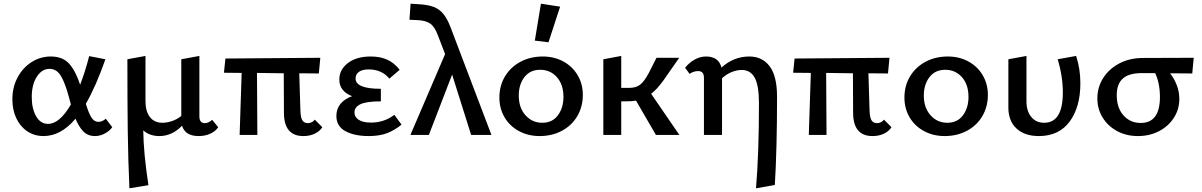

<svg xmlns="http://www.w3.org/2000/svg" viewBox="-20 -731 6509 1040"><path d="M588 -42Q575 -23 549 -8.5Q523 6 494 6Q456 6 431.5 -19Q407 -44 389 -88Q310 6 216 6Q166 6 127.5 -20Q89 -46 68 -91Q47 -136 47 -193Q47 -259 75.5 -312Q104 -365 151.5 -395Q199 -425 255 -425Q320 -425 355 -385.5Q390 -346 414 -272Q441 -341 463 -427L551 -410Q499 -262 445 -169Q460 -119 475 -95Q490 -71 513 -71Q534 -71 553 -88ZM364 -165 353 -206Q333 -281 310 -319.5Q287 -358 248 -358Q207 -358 179.5 -315.5Q152 -273 152 -205Q152 -143 175.5 -101.5Q199 -60 240 -60Q303 -60 364 -165Z M1162 -42Q1148 -20 1119.5 -7Q1091 6 1056 6Q983 6 966 -50Q912 6 843 6Q790 6 756 -25Q757 95 784 272L681 289Q674 134 672 -21.5Q670 -177 670 -410L768 -428V-183Q768 -128 792 -97Q816 -66 860 -66Q885 -66 912.5 -75.5Q940 -85 962 -103V-410L1060 -428V-100Q1060 -64 1090 -64Q1100 -64 1110.5 -69Q1121 -74 1129 -82Z M1726 -42Q1712 -20 1685 -7Q1658 6 1623 6Q1518 6 1518 -121L1517 -334L1372 -336L1374 0H1278L1289 -336L1193 -337L1201 -414L1715 -418L1707 -333L1601 -334L1607 -137Q1608 -95 1617.5 -79.5Q1627 -64 1648 -64Q1658 -64 1668.5 -69Q1679 -74 1685 -83Z M2155 -56Q2117 -25 2076 -9.5Q2035 6 1977 6Q1900 6 1851 -20.5Q1802 -47 1802 -103Q1802 -141 1824 -168Q1846 -195 1887 -210Q1818 -237 1818 -300Q1818 -354 1864.5 -389.5Q1911 -425 1988 -425Q2038 -425 2076 -408.5Q2114 -392 2145 -353L2089 -305Q2048 -355 1977 -355Q1943 -355 1924.5 -342Q1906 -329 1906 -306Q1906 -250 2043 -250V-182Q1965 -182 1932.5 -166.5Q1900 -151 1900 -122Q1900 -97 1923 -82Q1946 -67 1990 -67Q2061 -67 2116 -109Z M2532 0 2429 -327 2303 0H2203L2391 -438L2351 -542Q2334 -587 2310 -603.5Q2286 -620 2242 -622L2198 -624L2204 -711L2251 -708Q2300 -705 2330.5 -693Q2361 -681 2382 -655Q2403 -629 2421 -582L2642 0Z M2877 -511 2910 -711 3014 -695 2951 -502ZM2685 -203Q2685 -267 2715.5 -317.5Q2746 -368 2799.5 -396.5Q2853 -425 2920 -425Q2982 -425 3031.5 -398Q3081 -371 3109 -323.5Q3137 -276 3137 -217Q3137 -153 3107 -102Q3077 -51 3023.5 -22.5Q2970 6 2903 6Q2841 6 2791 -21Q2741 -48 2713 -95.5Q2685 -143 2685 -203ZM3032 -206Q3032 -273 2996.5 -313Q2961 -353 2906 -353Q2851 -353 2820.5 -313Q2790 -273 2790 -214Q2790 -147 2826.5 -106.5Q2863 -66 2917 -66Q2972 -66 3002 -106.5Q3032 -147 3032 -206Z M3533 0 3425 -186Q3404 -182 3371 -182H3345V0H3248V-410L3345 -428V-255H3389Q3425 -255 3447.5 -272.5Q3470 -290 3494 -335L3536 -418H3659L3574 -296Q3538 -246 3507 -223L3660 0Z M4189 -207Q4189 75 4177 271L4075 289Q4091 102 4091 -172Q4091 -268 4068 -310Q4045 -352 3998 -352Q3970 -352 3941.5 -340Q3913 -328 3891 -307V0H3793V-310Q3793 -346 3762 -346Q3737 -346 3715 -331L3691 -364Q3713 -392 3743 -408.5Q3773 -425 3804 -425Q3873 -425 3888 -365Q3954 -425 4039 -425Q4109 -425 4149 -372Q4189 -319 4189 -207Z M4809 -42Q4795 -20 4768 -7Q4741 6 4706 6Q4601 6 4601 -121L4600 -334L4455 -336L4457 0H4361L4372 -336L4276 -337L4284 -414L4798 -418L4790 -333L4684 -334L4690 -137Q4691 -95 4700.5 -79.5Q4710 -64 4731 -64Q4741 -64 4751.5 -69Q4762 -74 4768 -83Z M4879 -203Q4879 -267 4909.5 -317.5Q4940 -368 4993.5 -396.5Q5047 -425 5114 -425Q5176 -425 5225.5 -398Q5275 -371 5303 -323.5Q5331 -276 5331 -217Q5331 -153 5301 -102Q5271 -51 5217.5 -22.5Q5164 6 5097 6Q5035 6 4985 -21Q4935 -48 4907 -95.5Q4879 -143 4879 -203ZM5226 -206Q5226 -273 5190.5 -313Q5155 -353 5100 -353Q5045 -353 5014.5 -313Q4984 -273 4984 -214Q4984 -147 5020.5 -106.5Q5057 -66 5111 -66Q5166 -66 5196 -106.5Q5226 -147 5226 -206Z M5442 -148V-410L5540 -428V-183Q5540 -129 5566 -97.5Q5592 -66 5636 -66Q5737 -66 5737 -230Q5737 -318 5709 -410L5809 -428Q5832 -358 5832 -280Q5832 -151 5774 -72.5Q5716 6 5607 6Q5530 6 5486 -35Q5442 -76 5442 -148Z M6438 -333 6318 -334Q6368 -268 6368 -195Q6368 -139 6338.5 -93Q6309 -47 6258 -20.5Q6207 6 6144 6Q6081 6 6031 -21Q5981 -48 5952.5 -94.5Q5924 -141 5924 -198Q5924 -259 5956 -309Q5988 -359 6044 -388Q6100 -417 6171 -417L6446 -418ZM6237 -335H6164Q6095 -335 6062 -305.5Q6029 -276 6029 -216Q6029 -147 6065.5 -106Q6102 -65 6159 -65Q6263 -65 6263 -206Q6263 -244 6256 -277.5Q6249 -311 6237 -335Z"/></svg>

Font: Ysabeau Infant Semibold
Style: Regular
Weight: 600
Designer: Christian Thalmann (Catharsis Fonts)
Version: Version 0.003